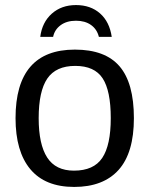

<svg xmlns="http://www.w3.org/2000/svg" viewBox="-20 -736 596 766"><path d="M514.2 -264.6C514.2 -358.1 495.1 -427 457 -471.4C418.9 -515.9 359.5 -538.1 278.8 -538.1C120.9 -538.1 42 -446.9 42 -264.6C42 -175.8 61.7 -107.8 101.1 -60.8C140.5 -13.8 198.7 9.8 275.9 9.8C353.4 9.8 412.4 -12.9 453.1 -58.1C493.8 -103.4 514.2 -172.2 514.2 -264.6ZM421.9 -264.6C421.9 -192.7 410.6 -139.8 387.9 -106C365.3 -72.1 327.6 -55.2 274.9 -55.2C226.4 -55.2 190.8 -72.7 168.2 -107.7C145.6 -142.7 134.3 -195 134.3 -264.6C134.3 -336.3 145.8 -388.9 168.7 -422.6C191.7 -456.3 228.8 -473.1 280.3 -473.1C331.4 -473.1 367.8 -456.6 389.4 -423.6C411.1 -390.5 421.9 -337.6 421.9 -264.6ZM283.2 -715.8C244.5 -715.8 212.2 -704.3 186.5 -681.4C160.8 -658.4 145.5 -627.6 140.6 -588.9H191.9C195.8 -608.1 205.8 -623.6 221.9 -635.5C238 -647.4 258.5 -653.3 283.2 -653.3C307.3 -653.3 327.3 -647.6 343.3 -636.2C359.2 -624.8 369.6 -609 374.5 -588.9H425.8C419.9 -628.9 404.4 -660.1 379.2 -682.4C353.9 -704.7 321.9 -715.8 283.2 -715.8Z"/></svg>

Font: Arimo
Style: Regular
Weight: 400
Designer: Steve Matteson
Foundry: Monotype Imaging Inc.
Version: Version 1.32